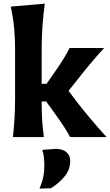

<svg xmlns="http://www.w3.org/2000/svg" viewBox="-20 -768 618 1076"><path d="M52.5 0Q58 -53.5 61.2 -103.8Q64.5 -154 64.5 -216V-493.5Q64.5 -554.5 59 -613Q53.5 -671.5 40 -731L231 -747.5Q223 -688.5 218.2 -625.5Q213.5 -562.5 213.5 -493.5V-298.5H241L290.5 -369.5Q313 -401.5 333.2 -434Q353.5 -466.5 370 -499H563.5Q522 -454 484.8 -409.2Q447.5 -364.5 412.5 -319.5L364 -259L422.5 -182Q458.5 -136.5 497 -91Q535.5 -45.5 577 0H372.5Q356.5 -30.5 336.5 -61.2Q316.5 -92 294.5 -122L238.5 -199.5H213.5V-187Q213.5 -136.5 216.5 -92.2Q219.5 -48 226 0ZM201.5 289Q216 254.5 222.2 224.5Q228.5 194.5 228.5 159.5Q228.5 137.5 226.2 115.5Q224 93.5 217 72L295.5 66Q334 68 353.8 86.2Q373.5 104.5 373.5 133.5Q373.5 182.5 342.2 220.5Q311 258.5 265.5 287Z"/></svg>

Font: Commissioner Flair
Style: Bold
Weight: 700
Designer: Kostas Bartsokas
Foundry: Kostas Bartsokas
Version: Version 1.000; ttfautohint (v1.8.3)